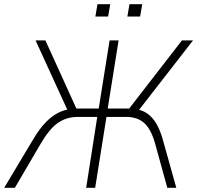

<svg xmlns="http://www.w3.org/2000/svg" viewBox="-40 -898 943 918"><path d="M-20 0 123 -239Q149 -282 177 -311.5Q205 -341 236 -357.5Q267 -374 303 -377L288 -360L130 -705H177L332 -364L317 -379H432L484 -705H527L475 -379H589L566 -364L830 -705H883L615 -360L601 -377Q637 -374 663 -356Q689 -338 706.5 -308.5Q724 -279 736 -239L803 0H760L702 -210Q683 -279 650.5 -309Q618 -339 563 -339H469L415 0H372L425 -339H332Q278 -339 237 -310.5Q196 -282 154 -210L31 0ZM569 -819 579 -878H640L630 -819ZM416 -819 426 -878H487L477 -819Z"/></svg>

Font: Nunito Sans 10pt SemiCondensed ExtraLight
Style: Italic
Weight: 250
Width: 4
Italic angle: -9°
Designer: Vernon Adams
Foundry: Vernon Adams
Version: Version 3.101;gftools[0.9.27]